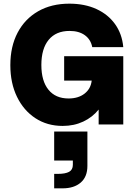

<svg xmlns="http://www.w3.org/2000/svg" viewBox="-20 -680 740 1049"><path d="M36.5 -324Q36.5 -426 76.2 -501.5Q116 -577 188.5 -618.5Q261 -660 359 -660Q442.5 -660 506.5 -630.8Q570.5 -601.5 608.8 -548Q647 -494.5 653.5 -422.5H484Q476 -464 443.8 -487.5Q411.5 -511 360 -511Q286 -511 246 -462.5Q206 -414 206 -325Q206 -237.5 244.8 -189.8Q283.5 -142 354.5 -142Q408 -142 442 -168.5Q476 -195 481 -239.5H330.5V-373H653.5V0H519V-81.5Q485.5 -39.5 435 -15.8Q384.5 8 322.5 8Q238 8 173.5 -34.2Q109 -76.5 72.8 -151.2Q36.5 -226 36.5 -324ZM276 38.5H457.5V226.5Q457.5 286 421 317.5Q384.5 349 322 349H276V270H295.5Q337 270 357.5 258.8Q378 247.5 378 220.5V197H276Z"/></svg>

Font: Overused Grotesk ExtraBold
Style: Regular
Weight: 800
Version: Version 0.004